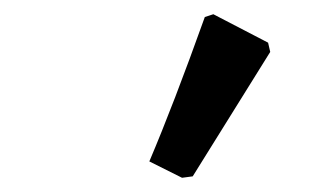

<svg xmlns="http://www.w3.org/2000/svg" viewBox="-20 -758 438 270"><path d="M251 -510 236 -508 190 -531Q224 -611 268 -734L280 -738L357 -698L360 -685Z"/></svg>

Font: Alegreya SC
Style: Bold Italic
Weight: 700
Italic angle: -7°
Designer: Juan Pablo del Peral
Foundry: Huerta Tipografica
Version: Version 2.007; ttfautohint (v1.6)